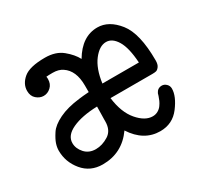

<svg xmlns="http://www.w3.org/2000/svg" viewBox="-103 -568 731 702"><g transform="rotate(-30 262.5 -217.0)"><path d="M32 -119Q32 -133 37 -148Q42 -163 56 -184.5Q70 -206 105 -223Q140 -240 192 -246Q206 -248 234 -250V-278Q234 -341 196 -366Q180 -377 155 -377Q137 -377 128 -376Q129 -372 129 -366Q129 -345 115.5 -332.5Q102 -320 85 -320Q69 -320 55 -332Q41 -344 41 -366Q41 -395 67 -417Q93 -439 158 -439Q203 -439 231 -416Q259 -393 272 -368Q314 -439 379 -439Q427 -439 465.5 -390.5Q504 -342 504 -228Q504 -211 497.5 -202.5Q491 -194 485 -192.5Q479 -191 469 -191H292Q300 -127 330.5 -91.5Q361 -56 393 -56Q405 -56 415 -61.5Q425 -67 431.5 -76Q438 -85 441.5 -93Q445 -101 448 -110Q451 -119 451 -120Q459 -137 477 -137Q487 -137 495.5 -129Q504 -121 504 -109Q504 -77 473 -36Q442 5 390 5Q321 5 277 -63Q229 5 147 5Q95 5 63.5 -33Q32 -71 32 -119ZM89 -118Q89 -95 106.5 -75.5Q124 -56 153 -56Q180 -56 206.5 -72.5Q233 -89 233 -127V-136Q233 -141 233.5 -160Q234 -179 234 -189Q169 -187 129 -168.5Q89 -150 89 -118ZM293 -252H447Q443 -316 424.5 -346.5Q406 -377 380 -377Q352 -377 326.5 -344Q301 -311 293 -252Z"/></g></svg>

Font: CMU Typewriter Text
Style: Regular
Weight: 500
Monospace: yes
Version: Version 0.7.0